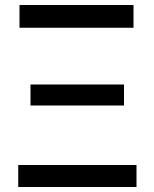

<svg xmlns="http://www.w3.org/2000/svg" viewBox="-20 -748 618 768"><path d="M53 0H526V-88H53ZM58 -637H514V-728H58ZM102 -326H476V-410H102Z"/></svg>

Font: Wafeq Medium
Style: Regular
Weight: 500
Designer: Rasmus Andersson & Azza Alameddine
Foundry: Google & TypeTogether
Version: Version 3.000;January 28, 2025;FontCreator 15.0.0.3014 64-bi